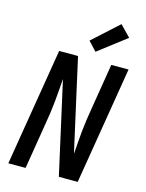

<svg xmlns="http://www.w3.org/2000/svg" viewBox="-142 -1074 885 1160"><g transform="rotate(15 300.0 -494.5)"><path d="M27 0 148 -735H266L395 -158Q398 -193 400.5 -228.5Q403 -264 406.5 -299.5Q410 -335 415 -370.5Q420 -406 426 -441L474 -735H582L461 0H343L214 -577Q211 -542 208.5 -506.5Q206 -471 202.5 -435.5Q199 -400 194 -364.5Q189 -329 183 -294L135 0ZM361 -787 309 -843 470 -989 536 -921Z"/></g></svg>

Font: Iosevka Semibold Extended
Style: Italic
Weight: 600
Width: 7
Italic angle: -9°
Monospace: yes
Designer: Belleve Invis
Foundry: Belleve Invis
Version: Version 32.5.0; ttfautohint (v1.8.4)